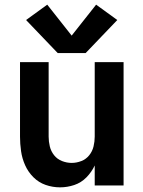

<svg xmlns="http://www.w3.org/2000/svg" viewBox="-20 -797 616 825"><path d="M238 8Q269 8 299 -2Q329 -12 351.5 -35Q374 -58 387 -86V0H511V-530H387V-210Q387 -189 382 -168Q377 -147 363.5 -130Q350 -113 329.5 -105Q309 -97 288 -97Q267 -97 246.5 -105Q226 -113 212.5 -130Q199 -147 194 -168Q189 -189 189 -210V-530H66V-210Q66 -179 70.5 -147.5Q75 -116 88 -87Q101 -58 123.5 -35.5Q146 -13 176 -2.5Q206 8 238 8ZM228 -569H348L484 -711L393 -777L288 -644L183 -777L92 -711Z"/></svg>

Font: Iosevka Sparkle
Style: Bold
Weight: 700
Designer: Belleve Invis
Foundry: Belleve Invis
Version: Version 4.5.0; ttfautohint (v1.8.3)